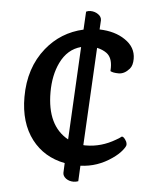

<svg xmlns="http://www.w3.org/2000/svg" viewBox="-53 -717 675 844"><g transform="rotate(5 284.0 -295.0)"><path d="M422.4 -417 422.9 -432.6Q422.9 -477.1 397.5 -495.6Q379.9 -508.3 355 -513.7L332 -82.5Q335 -82 337.9 -82H343.3Q411.1 -82 473.6 -119.1Q489.3 -127.9 497.6 -134.8Q507.3 -134.8 518.1 -114.3Q521 -108.4 521 -100.6Q521 -92.8 506.3 -74.7Q491.7 -56.6 465.8 -38.6Q401.9 6.3 327.1 8.8L323.7 77.6Q313 81.5 303.2 81.5Q293.5 81.5 284.9 78.9Q276.4 76.2 269.5 71.3Q255.4 60.5 255.4 46.4L257.3 3.4Q165 -14.6 111.3 -84.5Q55.7 -157.2 55.7 -271Q55.7 -399.9 126.5 -487.8Q189.5 -565.9 288.6 -588.4L293 -668Q301.8 -672.4 311.8 -672.4Q321.8 -672.4 330.3 -669.7Q338.9 -667 345.7 -662.1Q361.3 -651.9 361.3 -635.7L358.9 -595.2Q427.2 -593.3 472.2 -562.5Q519.5 -530.8 519.5 -479.5Q519.5 -450.2 506.8 -435.5Q484.9 -410.2 459.2 -410.2Q433.6 -410.2 422.4 -417ZM284.7 -511.2Q225.1 -495.6 194.8 -432.6Q168 -377 168 -301.8Q168 -153.8 263.2 -101.6Z"/></g></svg>

Font: Quando
Style: Regular
Weight: 400
Version: Version 1.002